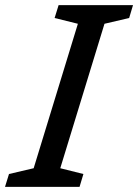

<svg xmlns="http://www.w3.org/2000/svg" viewBox="-40 -727 538 747"><path d="M263 -634.5 172.5 -657 188 -707H477.5L462.5 -657L366.5 -634.5L194.5 -72.5L284.5 -50L269.5 0H-20.5L-5 -50L91 -72.5Z"/></svg>

Font: Newsreader 6pt
Style: Italic
Weight: 400
Italic angle: -17°
Designer: Hugues Gentile
Foundry: Production Type
Version: Version 1.003; ttfautohint (v1.8.3)